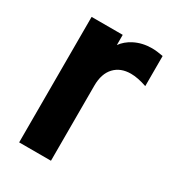

<svg xmlns="http://www.w3.org/2000/svg" viewBox="-139 -617 635 702"><g transform="rotate(30 179.0 -265.5)"><path d="M297.9 -536.1Q317.4 -536.1 345.2 -530.8V-403.8Q306.6 -417 277.8 -417Q234.4 -417 209 -390.1Q183.1 -362.8 183.1 -312V4.9H48.8V-524.9H180.2V-481.9Q196.8 -504.9 224.1 -519Q257.3 -536.1 297.9 -536.1Z"/></g></svg>

Font: D-DIN-PRO ExtraBold
Style: Bold
Weight: 800
Designer: Charles Nix
Foundry: CyberFei
Version: Version 1.000;hotconv 1.0.109;makeotfexe 2.5.65596